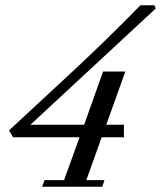

<svg xmlns="http://www.w3.org/2000/svg" viewBox="-20 -713 615 733"><path d="M140.6 0 149.9 -25.4H224.6L283.7 -189H29.8L14.6 -215.3L241.7 -425.8Q390.6 -564 516.1 -692.9H569.3L574.7 -680.7L96.2 -236.8H301.3L373.5 -439.9H458.5L385.7 -236.8H453.1V-189H368.2L309.6 -25.4H378.9L370.1 0Z"/></svg>

Font: Elstob 18pt Medium
Style: Italic
Weight: 500
Italic angle: -20°
Designer: Peter S. Baker
Version: Version 1.015